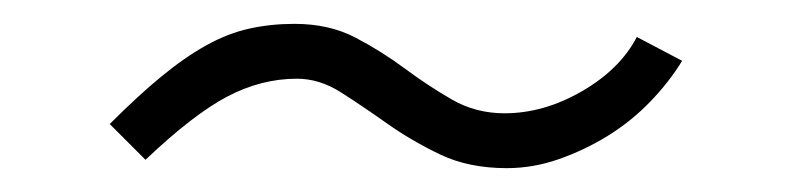

<svg xmlns="http://www.w3.org/2000/svg" viewBox="-20 -396 663 161"><path d="M72 -292Q96 -316 115.5 -332Q135 -348 153 -358Q171 -368 189 -372Q207 -376 227 -376Q256 -376 278 -364.5Q300 -353 319.5 -338.5Q339 -324 359 -312.5Q379 -301 403 -301Q436 -301 468 -319.5Q500 -338 514 -365L552 -345Q541 -327 525 -310.5Q509 -294 489.5 -282Q470 -270 448.5 -262.5Q427 -255 405 -255Q373 -255 349 -266.5Q325 -278 304.5 -292.5Q284 -307 266 -318.5Q248 -330 229 -330Q199 -330 170.5 -315Q142 -300 102 -262Z"/></svg>

Font: Encode Sans Normal
Style: ExtraLight
Weight: 200
Designer: Pablo Impallari, Andres Torresi
Foundry: Pablo Impallari, Andres Torresi
Version: Version 1.000; ttfautohint (v1.00) -l 8 -r 50 -G 200 -x 14 -